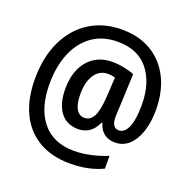

<svg xmlns="http://www.w3.org/2000/svg" viewBox="-139 -854 1058 1071"><g transform="rotate(20 389.5 -318.0)"><path d="M737 -360Q737 -289 718.5 -233Q700 -177 665.5 -145Q631 -113 583 -113Q544 -113 517.5 -133.5Q491 -154 481 -192H476Q458 -151 429.5 -132Q401 -113 366 -113Q296 -113 258.5 -162.5Q221 -212 221 -302Q221 -371 245 -422.5Q269 -474 313 -502.5Q357 -531 418 -531Q452 -531 487.5 -524Q523 -517 549 -506L541 -314Q540 -301 539 -283.5Q538 -266 538 -250Q538 -184 580 -184Q614 -184 633.5 -228.5Q653 -273 653 -361Q653 -491 590.5 -569Q528 -647 408 -647Q320 -647 258 -603.5Q196 -560 162.5 -481Q129 -402 129 -296Q129 -154 194.5 -72.5Q260 9 385 9Q431 9 483.5 -2.5Q536 -14 581 -33V43Q497 83 388 83Q278 83 200.5 37Q123 -9 83 -93.5Q43 -178 43 -295Q43 -424 88.5 -519.5Q134 -615 216 -667Q298 -719 407 -719Q508 -719 582 -675Q656 -631 696.5 -550Q737 -469 737 -360ZM310 -302Q310 -243 327.5 -213.5Q345 -184 376 -184Q411 -184 430 -220.5Q449 -257 454 -345L460 -454Q438 -460 418 -460Q368 -460 339 -417.5Q310 -375 310 -302Z"/></g></svg>

Font: Noto Sans Hebrew Condensed SemiBold
Style: Regular
Weight: 600
Width: 3
Designer: Ben Nathan
Foundry: Google LLC
Version: Version 3.001; ttfautohint (v1.8.4.7-5d5b)